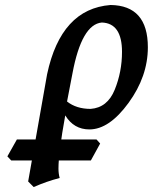

<svg xmlns="http://www.w3.org/2000/svg" viewBox="-20 -506 652 776"><path d="M346.2 -65.9Q414.1 -70.8 443.6 -143.3Q473.1 -215.8 473.1 -296.4Q473.1 -412.1 391.6 -415Q310.1 -407.7 272.9 -209.5L251 -95.7Q288.6 -65.9 346.2 -65.9ZM116.2 250 93.8 227.5 170.4 -206.1Q226.6 -470.2 426.8 -485.8Q577.6 -483.9 577.6 -314.9Q577.6 -197.3 499.5 -90.1Q421.4 17.1 341.3 17.1Q278.3 17.1 243.7 -39.6Q216.3 111.3 216.3 175.3Q216.3 195.8 221.2 213.4Q168 227.1 116.2 250ZM347.2 142.6H25.4L9.8 126L48.3 57.6H370.1L384.8 74.2Z"/></svg>

Font: Kelvinch
Style: Bold Italic
Weight: 700
Italic angle: -10°
Designer: Paul James Miller
Foundry: High-Logic / Made with FontCreator
Version: Version 3.30 September 23, 2016